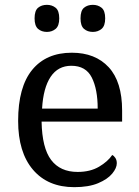

<svg xmlns="http://www.w3.org/2000/svg" viewBox="-20 -764 575 794"><path d="M287 10Q178 10 116.5 -62Q55 -134 55 -264Q55 -404 113 -475Q171 -546 277 -546Q374 -546 429.5 -486Q485 -426 485 -307V-261H152Q154 -152 191.5 -102.5Q229 -53 301 -53Q353 -53 389.5 -74.5Q426 -96 444 -123Q451 -120 457 -111Q463 -102 463 -89Q463 -69 444 -46Q425 -23 386 -6.5Q347 10 287 10ZM384 -315Q384 -395 359.5 -443.5Q335 -492 275 -492Q220 -492 189.5 -446.5Q159 -401 154 -315ZM364 -632Q342 -632 327.5 -644.5Q313 -657 313 -688Q313 -720 327.5 -732Q342 -744 364 -744Q385 -744 400 -732Q415 -720 415 -688Q415 -657 400 -644.5Q385 -632 364 -632ZM174 -632Q152 -632 137.5 -644.5Q123 -657 123 -688Q123 -720 137.5 -732Q152 -744 174 -744Q195 -744 210 -732Q225 -720 225 -688Q225 -657 210 -644.5Q195 -632 174 -632Z"/></svg>

Font: Noto Serif Kannada
Style: Regular
Weight: 400
Designer: Universal Thirst, Indian Type Foundry and the Monotype Design Team
Foundry: Monotype Imaging Inc.
Version: Version 2.003